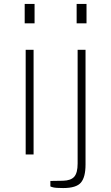

<svg xmlns="http://www.w3.org/2000/svg" viewBox="-20 -782 563 972"><path d="M155 -664H105V-762H155ZM150 0H110V-530H150ZM418 -664H368V-762H418ZM300 170Q263 170 249 166.5Q235 163 235 161V134L299 133Q339 132 356 112.5Q373 93 373 46V-530H413V51Q413 115 389.5 142.5Q366 170 300 170Z"/></svg>

Font: Morrison Thin
Style: Regular
Weight: 100
Designer: Pablo Impallari, Rodrigo Fuenzalida (Modified by Dan O. Williams)
Version: Version 0.03;June 6, 2019;FontCreator 11.5.0.2425 64-bit; tt